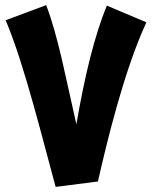

<svg xmlns="http://www.w3.org/2000/svg" viewBox="-20 -719 593 749"><path d="M197 10H198L362 -11C395 -156 462 -439 551 -632L397 -697C349 -583 309 -416 278 -234C240 -398 207 -579 160 -699L2 -640C74 -473 152 -153 197 10Z"/></svg>

Font: Noto Sans Arabic SemCond Blk
Style: Regular
Weight: 900
Width: 4
Designer: Monotype Design Team, Nadine Chahine, Nizar Qandah and Khaled Hosny
Foundry: Monotype Imaging Inc.
Version: Version 2.012